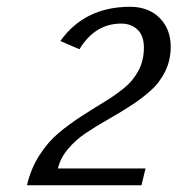

<svg xmlns="http://www.w3.org/2000/svg" viewBox="-20 -550 527 570"><path d="M486.8 -411.1Q486.8 -371.1 470.2 -337.6Q453.6 -304.2 426.5 -280.3Q399.4 -256.3 366.5 -235.1Q333.5 -213.9 298.8 -194.3Q264.2 -174.8 234.1 -154.5Q204.1 -134.3 181.6 -107.4Q159.2 -80.6 151.9 -49.8H412.1L399.9 0H60.1Q71.3 -48.8 96.7 -88.6Q122.1 -128.4 153.6 -154.8Q185.1 -181.2 220.2 -203.9Q255.4 -226.6 288.3 -246.6Q321.3 -266.6 348.1 -288.3Q375 -310.1 391.1 -340.3Q407.2 -370.6 407.2 -408.2Q407.2 -444.8 387.9 -462.4Q368.7 -480 339.8 -480Q262.2 -480 215.8 -403.8L159.2 -428.2Q231.4 -529.8 366.2 -529.8Q420.9 -529.8 453.9 -496.8Q486.8 -463.9 486.8 -411.1Z"/></svg>

Font: Pfennig
Style: Italic
Weight: 500
Italic angle: -13°
Version: Version 20120410 ; ttfautohint (v0.8)